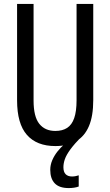

<svg xmlns="http://www.w3.org/2000/svg" viewBox="-20 -734 562 978"><path d="M303 118Q303 142 314.5 153.5Q326 165 347 165Q357 165 366 163Q375 161 381 159V216Q371 220 357.5 222Q344 224 330 224Q282 224 259 200Q236 176 236 131Q236 106 246 82.5Q256 59 272.5 38Q289 17 309 0L397 -40Q359 -1 338.5 27Q318 55 310.5 76.5Q303 98 303 118ZM455 -224Q455 -143 433 -91.5Q411 -40 368.5 -15Q326 10 262 10Q167 10 117 -47Q67 -104 67 -223V-714H151V-222Q151 -140 180 -103.5Q209 -67 262 -67Q298 -67 322 -82.5Q346 -98 358 -132.5Q370 -167 370 -223V-714H455Z"/></svg>

Font: Noto Sans Devanagari ExtraCondensed
Style: Regular
Weight: 400
Width: 2
Designer: Jelle Bosma - Monotype Design Team
Foundry: Monotype Imaging Inc.
Version: Version 2.006